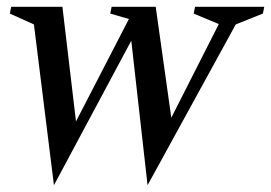

<svg xmlns="http://www.w3.org/2000/svg" viewBox="-20 -520 799 566"><path d="M139 26 80 -448 9 -480 13 -500H164L204 -162L360 -464L305 -480L309 -500H439L485 -173L625 -449L551 -480L555 -500H759L755 -480L675 -448L415 26L367 -400Z"/></svg>

Font: Wittgenstein-Italic Regular
Style: Italic
Weight: 400
Italic angle: -11°
Designer: Jörg Drees
Foundry: Jörg Drees
Version: Version 1.000; ttfautohint (v1.8.4.7-5d5b)